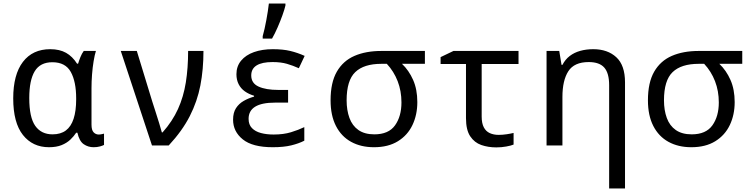

<svg xmlns="http://www.w3.org/2000/svg" viewBox="-20 -825 4240 1089"><path d="M258 10Q165 10 110 -59.5Q55 -129 55 -267Q55 -402 110 -474Q165 -546 265 -546Q318 -546 354.5 -525.5Q391 -505 417 -464H423Q428 -481 436 -501Q444 -521 455 -536H524Q517 -514 511 -478Q505 -442 502 -402Q499 -362 499 -326V-118Q499 -87 511 -74.5Q523 -62 540 -62Q548 -62 557 -64Q566 -66 570 -67V-3Q563 1 547 5.5Q531 10 511 10Q480 10 455 -7Q430 -24 419 -72H412Q399 -52 379 -33Q359 -14 329.5 -2Q300 10 258 10ZM278 -63Q324 -63 353.5 -85Q383 -107 397.5 -151.5Q412 -196 412 -261V-267Q412 -362 381.5 -417Q351 -472 277 -472Q208 -472 177 -421Q146 -370 146 -269Q146 -159 180 -111Q214 -63 278 -63Z M842 0 665 -536H756L844 -248Q852 -224 862.5 -190.5Q873 -157 883 -125.5Q893 -94 898 -74H902Q958 -137 989.5 -206.5Q1021 -276 1034 -357.5Q1047 -439 1047 -536H1134Q1134 -431 1116.5 -340.5Q1099 -250 1056.5 -166.5Q1014 -83 937 0Z M1527 10Q1412 10 1357 -34.5Q1302 -79 1302 -146Q1302 -186 1318.5 -211.5Q1335 -237 1362 -252.5Q1389 -268 1421 -277V-282Q1391 -291 1368.5 -307Q1346 -323 1333.5 -347.5Q1321 -372 1321 -404Q1321 -449 1347.5 -481Q1374 -513 1420.5 -529.5Q1467 -546 1527 -546Q1585 -546 1626.5 -536Q1668 -526 1708 -508L1675 -438Q1642 -453 1607.5 -463Q1573 -473 1526 -473Q1466 -473 1435.5 -454Q1405 -435 1405 -397Q1405 -353 1446.5 -334Q1488 -315 1558 -315H1614V-243H1541Q1465 -243 1427.5 -220Q1390 -197 1390 -151Q1390 -118 1409 -98.5Q1428 -79 1460 -70.5Q1492 -62 1532 -62Q1588 -62 1630.5 -75Q1673 -88 1706 -104V-27Q1675 -11 1632 -0.5Q1589 10 1527 10ZM1470 -620Q1475 -638 1480.5 -661.5Q1486 -685 1490.5 -710.5Q1495 -736 1499 -760.5Q1503 -785 1505 -805H1599V-794Q1594 -772 1582 -738.5Q1570 -705 1554.5 -669.5Q1539 -634 1523 -606H1470Z M2101 10Q2027 10 1971.5 -20.5Q1916 -51 1885.5 -110.5Q1855 -170 1855 -256Q1855 -357 1890.5 -418.5Q1926 -480 1990.5 -508Q2055 -536 2143 -536H2390V-463H2260Q2299 -426 2323 -372Q2347 -318 2347 -246Q2347 -174 2319.5 -116Q2292 -58 2237 -24Q2182 10 2101 10ZM2103 -63Q2184 -63 2220.5 -114Q2257 -165 2257 -244Q2257 -309 2235.5 -364.5Q2214 -420 2174 -463H2143Q2044 -463 1995 -416Q1946 -369 1946 -256Q1946 -200 1962 -156Q1978 -112 2013 -87.5Q2048 -63 2103 -63Z M2795 11Q2749 11 2710 -2.5Q2671 -16 2647 -52Q2623 -88 2623 -155V-462H2479V-501L2552 -536H2921V-462H2712V-164Q2712 -126 2724 -103Q2736 -80 2758 -70Q2780 -60 2808 -60Q2830 -60 2853.5 -63.5Q2877 -67 2893 -71V-5Q2879 1 2851.5 6Q2824 11 2795 11Z M3435 244V-153H3525V244ZM3080 0V-536H3152L3165 -457H3170Q3186 -488 3211.5 -507.5Q3237 -527 3271 -536.5Q3305 -546 3345 -546Q3426 -546 3475.5 -500.5Q3525 -455 3525 -358V0H3435V-342Q3435 -410 3407.5 -441.5Q3380 -473 3319 -473Q3237 -473 3203.5 -421Q3170 -369 3170 -275V0Z M3901 10Q3827 10 3771.5 -20.5Q3716 -51 3685.5 -110.5Q3655 -170 3655 -256Q3655 -357 3690.5 -418.5Q3726 -480 3790.5 -508Q3855 -536 3943 -536H4190V-463H4060Q4099 -426 4123 -372Q4147 -318 4147 -246Q4147 -174 4119.5 -116Q4092 -58 4037 -24Q3982 10 3901 10ZM3903 -63Q3984 -63 4020.5 -114Q4057 -165 4057 -244Q4057 -309 4035.5 -364.5Q4014 -420 3974 -463H3943Q3844 -463 3795 -416Q3746 -369 3746 -256Q3746 -200 3762 -156Q3778 -112 3813 -87.5Q3848 -63 3903 -63Z"/></svg>

Font: Noto Sans Mono
Style: Regular
Weight: 400
Designer: Monotype Design Team
Foundry: Monotype Imaging Inc.
Version: Version 2.014